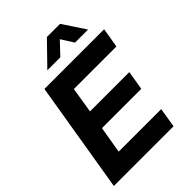

<svg xmlns="http://www.w3.org/2000/svg" viewBox="-266 -1065 1187 1187"><g transform="rotate(-45 327.0 -472.0)"><path d="M11.7 0 132.3 -727.5H654.3L632.8 -598.6H260.7L233.4 -430.2H577.1L556.2 -304.7H212.4L183.1 -128.9H554.7L533.7 0ZM340.3 -796.4H227.1V-796.9L370.1 -943.8H485.4L582.5 -796.9V-796.4H468.8L417 -877.9Z"/></g></svg>

Font: Inter Display
Style: Bold Italic
Weight: 700
Italic angle: -9.39999°
Designer: Rasmus Andersson
Foundry: rsms
Version: Version 4.000;git-a52131595